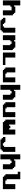

<svg xmlns="http://www.w3.org/2000/svg" viewBox="4292 -5208 1040 9665"><g transform="rotate(90 4812.5 -375.0)"><path d="M500 0H750V-500H687.5V-562.5H625V-625H312.5V-562.5H250V-875H0V0H250V-375H312.5V-437.5H500Z M1000 125H1500V62.5H1562.5V0H1625V-625H1375V-62.5H1312.5V0H1187.5V-62.5H1125V-125H875V0H937.5V62.5H1000Z M2250 0H2500V-500H2437.5V-562.5H2375V-625H2062.5V-562.5H2000V-625H1750V0H2000V-375H2062.5V-437.5H2187.5V-375H2250Z M2625 0H3250V-125H2875V-625H2625Z M3500 0H4125V-625H3875V-125H3687.5V-187.5H3625V-625H3375V-125H3437.5V-62.5H3500Z M4250 125H4500V-375H4562.5V-437.5H4687.5V-375H4750V0H5000V-500H4937.5V-562.5H4875V-625H4562.5V-562.5H4500V-875H4250Z M5250 0H5875V-625H5625V-125H5437.5V-187.5H5375V-625H5125V-125H5187.5V-62.5H5250Z M6125 0H6750V-625H6500V-312.5H6437.5V-375H6312.5V-312.5H6250V-625H6000V-125H6062.5V-62.5H6125Z M7000 125H7500V62.5H7562.5V0H7625V-625H7375V-62.5H7312.5V0H7187.5V-62.5H7125V-125H6875V0H6937.5V62.5H7000Z M7750 125H8000V-375H8062.5V-437.5H8187.5V-375H8250V0H8500V-500H8437.5V-562.5H8375V-625H8062.5V-562.5H8000V-875H7750Z M8875 0H9500V-625H9250V-125H9062.5V-187.5H9000V-875H8625V-750H8750V-125H8812.5V-62.5H8875Z"/></g></svg>

Font: Faithful 32x
Style: Bold
Weight: 400
Foundry: Faithful Resource Pack
Version: Version 1.0; January 27, 2023